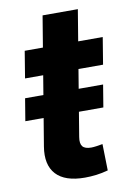

<svg xmlns="http://www.w3.org/2000/svg" viewBox="-80 -727 539 785"><g transform="rotate(-10 190.0 -334.5)"><path d="M347.4 -354.5 332.1 -261.9H8.2L23.5 -354.5ZM379.6 -545.9 361.3 -434.3H37.4L55.7 -545.9ZM152.8 -675.8H299.2L213.8 -159.8Q209.5 -133.3 219.3 -121.1Q229.1 -109 255.2 -109Q263.7 -109 279 -111.1Q294.3 -113.2 302.6 -115.1L305.1 -5.3Q280.1 1.7 255.6 4.7Q231.2 7.6 208.6 7.6Q126.1 7.6 89.4 -32.3Q52.8 -72.3 65.1 -146.9Z"/></g></svg>

Font: Inter
Style: Italic
Weight: 400
Italic angle: -9.3988°
Designer: Rasmus Andersson
Foundry: rsms
Version: Version 4.001;git-66647c0bb